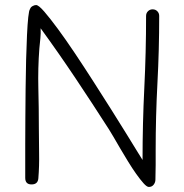

<svg xmlns="http://www.w3.org/2000/svg" viewBox="-20 -731 731 761"><path d="M611 -668Q611 -533 604 -401.5Q597 -270 597 -135V-77Q597 -48 596 -19Q596 -8 589 1Q582 10 570 10Q562 10 549 -4.5Q536 -19 520 -41.5Q504 -64 487.5 -91Q471 -118 456 -143.5Q441 -169 429.5 -189Q418 -209 412 -218Q346 -321 279.5 -420.5Q213 -520 141 -619Q142 -599 140 -579L136 -539Q130 -460 132 -381.5Q134 -303 134 -224Q134 -175 135 -124Q136 -73 132 -24Q130 0 105 0Q80 0 80 -26V-158Q80 -207 80.5 -264.5Q81 -322 81.5 -380.5Q82 -439 83.5 -494Q85 -549 87 -592Q89 -635 92 -663Q95 -691 99 -695Q101 -702 108.5 -706.5Q116 -711 123 -711Q133 -711 155.5 -685Q178 -659 209 -617Q240 -575 276.5 -520.5Q313 -466 349.5 -409Q386 -352 420.5 -297.5Q455 -243 482 -199Q509 -155 526 -127.5Q543 -100 545 -97Q545 -242 552 -383Q559 -524 559 -668Q559 -679 566.5 -686.5Q574 -694 585 -694Q596 -694 603.5 -686.5Q611 -679 611 -668Z"/></svg>

Font: Wynona
Style: Regular
Weight: 400
Italic angle: -12°
Designer: Kanati
Foundry: Kanati and Michael Everson
Version: Version 2.000